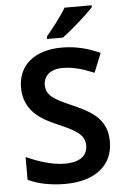

<svg xmlns="http://www.w3.org/2000/svg" viewBox="-62 -981 674 1035"><g transform="rotate(-5 275.0 -463.5)"><path d="M474 -927V-937H328C301 -892 250 -827 219 -790V-777H305C354 -813 441 -890 474 -927ZM508 -196C508 -308 442 -357 327 -407C228 -450 185 -473 185 -531C185 -580 222 -614 289 -614C346 -614 398 -598 458 -573L500 -677C433 -707 369 -724 293 -724C149 -724 56 -651 56 -528C56 -404 146 -351 231 -315C326 -274 379 -247 379 -188C379 -135 342 -99 257 -99C184 -99 109 -126 48 -153V-30C101 -4 172 10 248 10C412 10 508 -69 508 -196Z"/></g></svg>

Font: Noto Sans Thaana SemiBold
Style: Regular
Weight: 600
Designer: David Williams
Foundry: Google Inc.
Version: Version 3.001